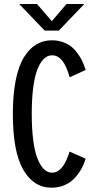

<svg xmlns="http://www.w3.org/2000/svg" viewBox="-20 -902 490 934"><path d="M390 -882.5 266 -753H197.5L73.5 -882.5H160L232 -799L303.5 -882.5ZM230.5 11Q143.5 11 93 -76.5Q42.5 -164 42.5 -348Q42.5 -441.5 56.5 -511.5Q70.5 -581.5 96.5 -623.5Q122.5 -665.5 156.5 -685.8Q190.5 -706 233 -706Q269 -706 298.8 -692Q328.5 -678 347.5 -655Q366.5 -632 378 -609Q389.5 -586 396.5 -561.5L318.5 -526Q290.5 -633 233.5 -633Q188 -633 161.2 -562.2Q134.5 -491.5 134.5 -348Q134.5 -204.5 161.5 -133.2Q188.5 -62 233.5 -62Q287 -62 318.5 -164.5L396.5 -130Q390 -107 378.5 -85.2Q367 -63.5 347.8 -40.5Q328.5 -17.5 298 -3.2Q267.5 11 230.5 11Z"/></svg>

Font: League Mono Condensed
Style: Regular
Weight: 400
Width: 1
Designer: Tyler Finck
Foundry: The League of Moveable Type / Tyler Finck
Version: Version 2.210